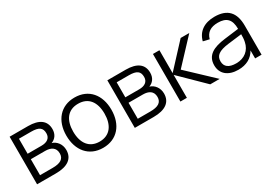

<svg xmlns="http://www.w3.org/2000/svg" viewBox="10 -1213 2658 1887"><g transform="rotate(-30 1338.5 -270.0)"><path d="M283.5 0C416.5 0 487.5 -51.5 487.5 -149C487.5 -216 446.5 -265 396 -279.5C441 -296.5 472 -335 472 -395C472 -490.5 404.5 -540 278 -540H69.5V0ZM277 -477C365.5 -477 399.5 -451.5 399.5 -388.5C399.5 -332.5 358 -306.5 297 -306.5H139V-477ZM139.5 -63V-244.5H303C365.5 -244.5 415 -219.5 415 -152C415 -90 370.5 -63 282 -63Z M813 15C973 15 1069 -100.5 1069 -270.5C1069 -438 974.5 -555 813 -555C655 -555 557.5 -440 557.5 -270.5C557.5 -102.5 652.5 15 813 15ZM813 -55.5C697 -55.5 635.5 -139 635.5 -270.5C635.5 -399 694 -484.5 813 -484.5C930.5 -484.5 991 -402 991 -270.5C991 -141 931 -55.5 813 -55.5Z M1392.5 0C1525.5 0 1596.5 -51.5 1596.5 -149C1596.5 -216 1555.5 -265 1505 -279.5C1550 -296.5 1581 -335 1581 -395C1581 -490.5 1513.5 -540 1387 -540H1178.5V0ZM1386 -477C1474.5 -477 1508.5 -451.5 1508.5 -388.5C1508.5 -332.5 1467 -306.5 1406 -306.5H1248V-477ZM1248.5 -63V-244.5H1412C1474.5 -244.5 1524 -219.5 1524 -152C1524 -90 1479.5 -63 1391 -63Z M1696 0H1769.5V-260L2034.5 0H2141.5L1855.5 -270L2108.5 -540H2010.5L1769.5 -280V-540H1696Z M2402 -555C2285.5 -555 2207.5 -501 2182 -402.5L2251.5 -386C2270 -454.5 2319 -487.5 2401 -487.5C2499.5 -487.5 2544 -441.5 2544 -335.5L2381.5 -315C2249 -298.5 2161.5 -255 2161.5 -141.5C2161.5 -44.5 2232.5 15 2348 15C2438 15 2505.5 -22 2544 -91V0H2617V-330.5C2617 -480.5 2546 -555 2402 -555ZM2544 -274.5C2544 -250.5 2543.5 -217.5 2537 -190.5C2520 -104.5 2454.5 -50.5 2361 -50.5C2277.5 -50.5 2234.5 -83 2234.5 -145.5C2234.5 -210 2278.5 -241.5 2388.5 -255.5Z"/></g></svg>

Font: Vela Sans
Style: Regular
Weight: 400
Designer: Principal design: Mikhail Sharanda - project Manrope.
Design modification: Ravid Balaliev
Foundry: Mikhail Sharanda
Version: Version 1.001